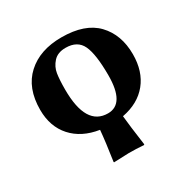

<svg xmlns="http://www.w3.org/2000/svg" viewBox="-140 -567 846 859"><g transform="rotate(-30 283.0 -138.0)"><path d="M41 -205.1Q41 -317.9 107.4 -378.4Q173.8 -439 285.2 -439Q406.2 -439 465.6 -377Q524.9 -314.9 524.9 -213.9Q524.9 -125.5 478.8 -68.6Q432.6 -11.7 347.7 4.4Q352.1 53.2 367.2 160.2L365.2 163.1Q322.3 160.2 288.1 160.2L210 163.1L209 160.2Q223.6 63 228.5 5.9Q140.6 -7.8 90.8 -63.2Q41 -118.7 41 -205.1ZM277.8 -389.2Q236.8 -389.2 214.8 -365Q192.9 -340.8 188 -309.8Q183.1 -278.8 183.1 -228Q183.1 -40 296.9 -40Q382.8 -40 382.8 -187Q382.8 -295.9 360.8 -342.5Q338.9 -389.2 277.8 -389.2Z"/></g></svg>

Font: Linux Biolinum O
Style: Bold
Weight: 700
Designer: Philipp H. Poll
Foundry: Philipp H. Poll
Version: Version 1.3.2